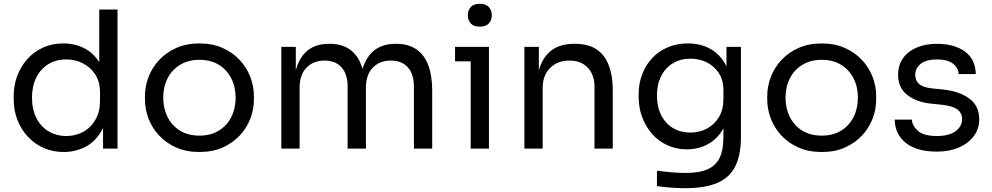

<svg xmlns="http://www.w3.org/2000/svg" viewBox="-20 -780 5208 1008"><path d="M315 18Q258 18 210 -3Q162 -24 126.5 -62Q91 -100 71.5 -150Q52 -200 52 -258V-276Q52 -333 71 -383Q90 -433 124.5 -471Q159 -509 206.5 -530.5Q254 -552 312 -552Q373 -552 423 -526.5Q473 -501 505 -447Q537 -393 541 -307L501 -371V-730H597V0H521V-237H549Q545 -146 511 -89.5Q477 -33 425.5 -7.5Q374 18 315 18ZM328 -66Q377 -66 417 -88Q457 -110 481 -151.5Q505 -193 505 -249V-295Q505 -350 480.5 -388.5Q456 -427 415.5 -447.5Q375 -468 327 -468Q274 -468 233.5 -443Q193 -418 170.5 -373Q148 -328 148 -267Q148 -206 171 -160.5Q194 -115 235 -90.5Q276 -66 328 -66Z M1027 18Q957 18 904 -6Q851 -30 814.5 -69.5Q778 -109 759.5 -158Q741 -207 741 -258V-276Q741 -327 760 -376.5Q779 -426 816 -465.5Q853 -505 906 -528.5Q959 -552 1027 -552Q1095 -552 1148 -528.5Q1201 -505 1238 -465.5Q1275 -426 1294 -376.5Q1313 -327 1313 -276V-258Q1313 -207 1294.5 -158Q1276 -109 1239.5 -69.5Q1203 -30 1150 -6Q1097 18 1027 18ZM1027 -68Q1087 -68 1129.5 -94.5Q1172 -121 1194.5 -166Q1217 -211 1217 -267Q1217 -324 1194 -369Q1171 -414 1128.5 -440Q1086 -466 1027 -466Q969 -466 926 -440Q883 -414 860 -369Q837 -324 837 -267Q837 -211 859.5 -166Q882 -121 924.5 -94.5Q967 -68 1027 -68Z M1457 0V-534H1533V-305H1521Q1521 -383 1541.5 -437.5Q1562 -492 1603 -521Q1644 -550 1707 -550H1711Q1774 -550 1815.5 -521Q1857 -492 1877 -437.5Q1897 -383 1897 -305H1869Q1869 -383 1890 -437.5Q1911 -492 1952.5 -521Q1994 -550 2057 -550H2061Q2124 -550 2166 -521Q2208 -492 2228.5 -437.5Q2249 -383 2249 -305V0H2153V-326Q2153 -391 2121 -426.5Q2089 -462 2032 -462Q1973 -462 1937 -424.5Q1901 -387 1901 -320V0H1805V-326Q1805 -391 1773 -426.5Q1741 -462 1684 -462Q1625 -462 1589 -424.5Q1553 -387 1553 -320V0Z M2451 0V-534H2547V0ZM2369 -458V-534H2547V-458ZM2499 -640Q2467 -640 2451.5 -657Q2436 -674 2436 -700Q2436 -726 2451.5 -743Q2467 -760 2499 -760Q2531 -760 2546.5 -743Q2562 -726 2562 -700Q2562 -674 2546.5 -657Q2531 -640 2499 -640Z M2733 0V-534H2809V-305H2797Q2797 -384 2818.5 -438.5Q2840 -493 2884 -521.5Q2928 -550 2995 -550H2999Q3100 -550 3148.5 -487Q3197 -424 3197 -305V0H3101V-325Q3101 -387 3066 -424.5Q3031 -462 2970 -462Q2907 -462 2868 -423Q2829 -384 2829 -319V0Z M3575 208Q3538 208 3500.5 205Q3463 202 3429 197V116Q3465 121 3504.5 124.5Q3544 128 3579 128Q3652 128 3695.5 108.5Q3739 89 3758.5 47.5Q3778 6 3778 -59V-161L3810 -237Q3807 -156 3776 -102.5Q3745 -49 3695.5 -22.5Q3646 4 3586 4Q3530 4 3483.5 -17.5Q3437 -39 3403.5 -77Q3370 -115 3351.5 -164.5Q3333 -214 3333 -269V-287Q3333 -343 3352 -391.5Q3371 -440 3405 -476Q3439 -512 3486.5 -532Q3534 -552 3591 -552Q3658 -552 3709 -523.5Q3760 -495 3789.5 -440.5Q3819 -386 3822 -307L3794 -306V-534H3870V-63Q3870 33 3840.5 92.5Q3811 152 3746.5 180Q3682 208 3575 208ZM3604 -84Q3652 -84 3691.5 -105Q3731 -126 3754.5 -165.5Q3778 -205 3778 -260V-306Q3778 -360 3753.5 -397Q3729 -434 3690 -453Q3651 -472 3605 -472Q3553 -472 3513 -448Q3473 -424 3451 -380.5Q3429 -337 3429 -278Q3429 -219 3451.5 -175Q3474 -131 3513.5 -107.5Q3553 -84 3604 -84Z M4294 18Q4224 18 4171 -6Q4118 -30 4081.5 -69.5Q4045 -109 4026.5 -158Q4008 -207 4008 -258V-276Q4008 -327 4027 -376.5Q4046 -426 4083 -465.5Q4120 -505 4173 -528.5Q4226 -552 4294 -552Q4362 -552 4415 -528.5Q4468 -505 4505 -465.5Q4542 -426 4561 -376.5Q4580 -327 4580 -276V-258Q4580 -207 4561.5 -158Q4543 -109 4506.5 -69.5Q4470 -30 4417 -6Q4364 18 4294 18ZM4294 -68Q4354 -68 4396.5 -94.5Q4439 -121 4461.5 -166Q4484 -211 4484 -267Q4484 -324 4461 -369Q4438 -414 4395.5 -440Q4353 -466 4294 -466Q4236 -466 4193 -440Q4150 -414 4127 -369Q4104 -324 4104 -267Q4104 -211 4126.5 -166Q4149 -121 4191.5 -94.5Q4234 -68 4294 -68Z M4899 16Q4794 16 4736.5 -29Q4679 -74 4677 -152H4767Q4769 -121 4798.5 -93.5Q4828 -66 4899 -66Q4963 -66 4997 -91.5Q5031 -117 5031 -154Q5031 -187 5006 -205.5Q4981 -224 4925 -230L4867 -236Q4791 -244 4743 -281.5Q4695 -319 4695 -387Q4695 -438 4721 -474.5Q4747 -511 4793 -530.5Q4839 -550 4899 -550Q4989 -550 5045 -510Q5101 -470 5103 -391H5013Q5012 -423 4983.5 -445.5Q4955 -468 4899 -468Q4843 -468 4814 -445Q4785 -422 4785 -387Q4785 -357 4805.5 -339Q4826 -321 4873 -316L4931 -310Q5017 -301 5069 -262.5Q5121 -224 5121 -154Q5121 -104 5092.5 -65.5Q5064 -27 5014 -5.5Q4964 16 4899 16Z"/></svg>

Font: SVN-Sora Variable
Style: Regular
Weight: 400
Designer: Jonathan Barnbrook, Julián Moncada
Foundry: Barnbrook Fonts
Version: Version 2.000 - Viet hoa boi STYLEno.1 Fonts